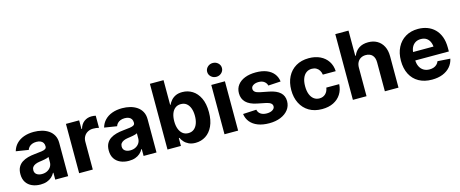

<svg xmlns="http://www.w3.org/2000/svg" viewBox="-43 -1406 4922 2053"><g transform="rotate(-15 2418.0 -379.5)"><path d="M216.2 10.4Q164.2 10.4 123 -8Q81.8 -26.3 58.4 -62.4Q35 -98.5 35 -152.3Q35 -198 51.5 -228.7Q68 -259.4 96.8 -278.3Q125.6 -297.2 162.4 -307.1Q199.1 -317 239.8 -320.7Q287.3 -325.3 316.4 -329.6Q345.4 -333.9 358.7 -342.9Q372.1 -352 372.1 -369.3V-371.7Q372.1 -394.2 362.4 -410Q352.6 -425.7 334.1 -433.9Q315.5 -442.2 288.7 -442.2Q261.5 -442.2 241.2 -434.1Q220.9 -426 207.7 -412Q194.4 -398 188.7 -380.1L50.6 -402Q63.9 -449.4 96.4 -483.1Q128.9 -516.8 177.9 -534.8Q226.9 -552.7 289.3 -552.7Q334.7 -552.7 376.6 -542.1Q418.6 -531.4 451.6 -509.1Q484.7 -486.7 503.9 -451.7Q523 -416.7 523 -368.2V0H380.1V-76H375.4Q362.1 -50.5 340.2 -31.1Q318.3 -11.7 287.5 -0.7Q256.7 10.4 216.2 10.4ZM259.4 -94.1Q292.8 -94.1 318.4 -107.5Q344 -120.9 358.6 -143.7Q373.2 -166.5 373.2 -194.9V-252.7Q366.4 -248.4 353.9 -244.6Q341.4 -240.8 326 -237.8Q310.6 -234.8 295.6 -232.5Q280.5 -230.3 268.2 -228.5Q241.3 -224.7 221.3 -216.1Q201.4 -207.4 190.3 -193.1Q179.3 -178.8 179.3 -157.4Q179.3 -126.3 201.8 -110.2Q224.3 -94.1 259.4 -94.1Z M644.7 0V-545.9H791V-450H796.9Q811.7 -501.1 846.9 -527.1Q882.1 -553.1 927.7 -553.1Q939.1 -553.1 952.1 -551.9Q965.2 -550.6 975.2 -548V-413.9Q964.6 -417.5 945.8 -419.6Q927.1 -421.7 911.1 -421.7Q878 -421.7 851.8 -407.3Q825.5 -392.9 810.6 -367.4Q795.7 -342 795.7 -308.4V0Z M1194.2 10.4Q1142.2 10.4 1101 -8Q1059.9 -26.3 1036.4 -62.4Q1013 -98.5 1013 -152.3Q1013 -198 1029.5 -228.7Q1046 -259.4 1074.8 -278.3Q1103.6 -297.2 1140.4 -307.1Q1177.1 -317 1217.9 -320.7Q1265.3 -325.3 1294.4 -329.6Q1323.4 -333.9 1336.8 -342.9Q1350.1 -352 1350.1 -369.3V-371.7Q1350.1 -394.2 1340.4 -410Q1330.7 -425.7 1312.1 -433.9Q1293.6 -442.2 1266.7 -442.2Q1239.6 -442.2 1219.2 -434.1Q1198.9 -426 1185.7 -412Q1172.5 -398 1166.7 -380.1L1028.6 -402Q1041.9 -449.4 1074.4 -483.1Q1106.9 -516.8 1155.9 -534.8Q1204.9 -552.7 1267.3 -552.7Q1312.7 -552.7 1354.6 -542.1Q1396.6 -531.4 1429.6 -509.1Q1462.7 -486.7 1481.9 -451.7Q1501.1 -416.7 1501.1 -368.2V0H1358.1V-76H1353.4Q1340.1 -50.5 1318.2 -31.1Q1296.3 -11.7 1265.5 -0.7Q1234.8 10.4 1194.2 10.4ZM1237.4 -94.1Q1270.8 -94.1 1296.4 -107.5Q1322.1 -120.9 1336.7 -143.7Q1351.3 -166.5 1351.3 -194.9V-252.7Q1344.4 -248.4 1331.9 -244.6Q1319.4 -240.8 1304.1 -237.8Q1288.7 -234.8 1273.6 -232.5Q1258.5 -230.3 1246.2 -228.5Q1219.3 -224.7 1199.4 -216.1Q1179.4 -207.4 1168.4 -193.1Q1157.3 -178.8 1157.3 -157.4Q1157.3 -126.3 1179.8 -110.2Q1202.3 -94.1 1237.4 -94.1Z M1932.7 8.8Q1889 8.8 1858.3 -6Q1827.5 -20.7 1808.1 -42.8Q1788.7 -64.9 1778.2 -87.5H1771.4V0H1622.8V-727.5H1773.7V-453.7H1778.2Q1788.4 -476.1 1807.3 -499Q1826.3 -522 1857.1 -537.4Q1887.9 -552.7 1933.5 -552.7Q1993.6 -552.7 2043.6 -521.7Q2093.7 -490.6 2123.9 -428.3Q2154.2 -365.9 2154.2 -272.1Q2154.2 -181 2124.9 -118.3Q2095.6 -55.6 2045.4 -23.4Q1995.2 8.8 1932.7 8.8ZM1885.1 -111.5Q1922.4 -111.5 1947.7 -132Q1973 -152.4 1986.2 -188.8Q1999.3 -225.2 1999.3 -272.5Q1999.3 -319.8 1986.3 -355.8Q1973.2 -391.8 1948 -412.1Q1922.8 -432.4 1885.1 -432.4Q1848.4 -432.4 1822.9 -412.8Q1797.3 -393.2 1783.8 -357.3Q1770.4 -321.4 1770.4 -272.5Q1770.4 -224.1 1783.9 -188Q1797.5 -151.9 1823.1 -131.7Q1848.8 -111.5 1885.1 -111.5Z M2253.6 0V-545.9H2404.6V0ZM2329 -615.6Q2295.2 -615.6 2271.2 -638.1Q2247.2 -660.5 2247.2 -692.2Q2247.2 -724.1 2271.2 -746.4Q2295.2 -768.8 2329 -768.8Q2362.8 -768.8 2386.8 -746.4Q2410.8 -724.1 2410.8 -692.3Q2410.8 -660.5 2386.8 -638.1Q2362.8 -615.6 2329 -615.6Z M2979.2 -390 2841.3 -381.8Q2835.8 -407.9 2812.4 -426.6Q2788.9 -445.3 2749.5 -445.3Q2714.4 -445.3 2690.5 -430.6Q2666.7 -415.9 2666.7 -391.8Q2666.7 -372 2682.1 -358.1Q2697.5 -344.2 2735.3 -336.3L2834.5 -316.8Q2913.7 -301 2952.8 -264.6Q2991.9 -228.3 2991.9 -169.3Q2991.9 -115.4 2960.6 -75Q2929.4 -34.5 2874.7 -12Q2819.9 10.5 2749.1 10.5Q2676.8 10.5 2624 -9.9Q2571.2 -30.4 2540 -68.1Q2508.8 -105.9 2501.7 -157.8L2649.9 -165.6Q2657 -132.5 2683 -115.4Q2709 -98.2 2749.3 -98.2Q2789 -98.2 2813.5 -113.9Q2838 -129.5 2838 -153.3Q2838 -174.2 2820.9 -187.5Q2803.8 -200.8 2768.1 -208.2L2673.7 -227.3Q2593.8 -243.7 2554.9 -282.7Q2515.9 -321.7 2515.9 -382.8Q2515.9 -435.6 2544.7 -473.6Q2573.4 -511.6 2625.4 -532.2Q2677.4 -552.7 2747.2 -552.7Q2816 -552.7 2865.5 -532.9Q2914.9 -513 2943.9 -476.6Q2972.9 -440.2 2979.2 -390Z M3333.5 10.5Q3249.7 10.5 3189.6 -25.2Q3129.5 -61 3097.4 -124.4Q3065.3 -187.7 3065.3 -270.7Q3065.3 -354.5 3097.7 -417.9Q3130.1 -481.3 3190.2 -517Q3250.3 -552.7 3333.1 -552.7Q3404.5 -552.7 3458.1 -526.8Q3511.7 -500.9 3542.9 -454Q3574 -407 3577.1 -343.8H3434.5Q3430.5 -371 3417.7 -391.5Q3404.9 -412 3384.1 -423.4Q3363.3 -434.8 3335.3 -434.8Q3300.2 -434.8 3274.1 -415.8Q3248 -396.9 3233.5 -360.5Q3219 -324.2 3219 -272.5Q3219 -220.6 3233.3 -183.6Q3247.7 -146.6 3273.8 -127Q3300 -107.4 3335.3 -107.4Q3374.3 -107.4 3401.1 -132Q3427.9 -156.6 3434.5 -200.2H3577.1Q3573.7 -137.5 3543.3 -90Q3512.9 -42.5 3459.6 -16Q3406.3 10.5 3333.5 10.5Z M3826 -315.2V0H3675V-727.5H3821.3V-448.8H3827.9Q3846.7 -497.2 3887.8 -525Q3928.9 -552.7 3991 -552.7Q4047.9 -552.7 4090.3 -528Q4132.7 -503.3 4156.3 -457.4Q4179.9 -411.4 4179.9 -347.3V0H4028.9V-320.3Q4028.9 -371 4003.5 -399.1Q3978 -427.1 3930.9 -427.1Q3900.1 -427.1 3876.4 -413.8Q3852.7 -400.5 3839.4 -375.6Q3826 -350.8 3826 -315.2Z M4549.9 10.5Q4466 10.5 4405.1 -23.6Q4344.2 -57.7 4311.7 -120.8Q4279.2 -183.9 4279.2 -270.3Q4279.2 -354.6 4311.7 -418.1Q4344.1 -481.6 4403.3 -517.2Q4462.5 -552.7 4542.7 -552.7Q4596.9 -552.7 4643.7 -535.5Q4690.5 -518.3 4725.7 -483.7Q4760.8 -449.2 4780.5 -397.3Q4800.1 -345.3 4800.1 -275.6V-234.2H4339.4V-327.5H4726.9L4656.3 -303.1Q4656.3 -344.9 4643.7 -375.5Q4631 -406.2 4606 -423.1Q4581 -440 4543.8 -440Q4506.7 -440 4481 -423Q4455.2 -406 4441.7 -376.5Q4428.2 -347.1 4428.2 -309V-243Q4428.2 -198.8 4443.7 -167.3Q4459.2 -135.7 4487.2 -118.9Q4515.2 -102.1 4552.2 -102.1Q4577.3 -102.1 4597.9 -109.3Q4618.5 -116.5 4633.3 -130.7Q4648.1 -144.8 4655.8 -165.2L4795.4 -155.9Q4784.8 -105.5 4752.4 -68Q4720 -30.6 4668.7 -10Q4617.4 10.5 4549.9 10.5Z"/></g></svg>

Font: GitLab Sans
Style: Regular
Weight: 400
Designer: Rasmus Andersson
Foundry: Modifications by GitLab B.V., manufactured by rsms
Version: Version 4.000;git-c8fb6b7